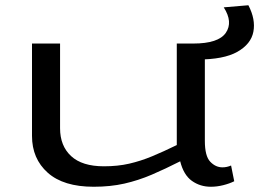

<svg xmlns="http://www.w3.org/2000/svg" viewBox="-20 -702 988 732"><path d="M337 10Q222 10 162 -43.5Q102 -97 102 -184V-536H209V-213Q209 -146 251 -107Q293 -68 376 -68Q429 -68 472.5 -78Q516 -88 559.5 -106Q603 -124 654 -149V-536H761V-165Q761 -107 781.5 -85.5Q802 -64 828 -64Q845 -64 861 -71L873 -11Q855 -2 831 4Q807 10 784 10Q743 10 711.5 -12.5Q680 -35 667 -87Q610 -58 558.5 -36Q507 -14 454 -2Q401 10 337 10ZM707 -475V-536H717Q813 -536 841 -577Q869 -618 833 -674L927 -682Q955 -628 946 -581Q937 -534 885 -504.5Q833 -475 732 -475Z"/></svg>

Font: Georama ExtraExtended
Style: Regular
Weight: 400
Width: 8
Designer: Jean-Baptiste Levee
Foundry: Production Type
Version: Version 1.000